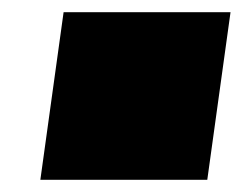

<svg xmlns="http://www.w3.org/2000/svg" viewBox="-20 -404 397 314"><path d="M46 -110H319L357 -384H84Z"/></svg>

Font: HK Grotesk Black
Style: Italic
Weight: 900
Italic angle: -16°
Designer: Alfredo Marco Pradil
Foundry: Hanken Design Co.
Version: Version 3.001;FEAKit 1.0